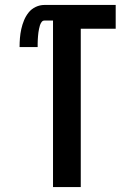

<svg xmlns="http://www.w3.org/2000/svg" viewBox="-20 -755 540 775"><path d="M194 0V-672H159Q152 -672 147.5 -665.5Q143 -659 141 -652Q139 -645 137.5 -638Q136 -631 135 -623.5Q134 -616 133.5 -609Q133 -602 132.5 -594.5Q132 -587 132 -579.5Q132 -572 132 -565H59Q59 -583 60.5 -601.5Q62 -620 66 -638Q70 -656 77 -673Q84 -690 95.5 -704.5Q107 -719 124 -727Q141 -735 159 -735H447V-639H306V0Z"/></svg>

Font: Iosevka Algr
Style: Bold
Weight: 700
Monospace: yes
Designer: Belleve Invis
Foundry: Belleve Invis
Version: Version 26.0.2; ttfautohint (v1.8.3)